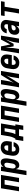

<svg xmlns="http://www.w3.org/2000/svg" viewBox="2358 -2926 783 5540"><g transform="rotate(-90 2750.0 -156.5)"><path d="M1 0 87 -520H472L386 0H261L330 -415H195L126 0Z M466 215 587 -520H712L701 -450Q712 -467 727.5 -482.5Q743 -498 761 -508Q779 -518 799 -523Q819 -528 838 -528Q864 -528 886.5 -518Q909 -508 922.5 -489Q936 -470 942 -446.5Q948 -423 950 -398Q952 -373 949.5 -347.5Q947 -322 943 -297L923 -177Q920 -155 914 -133Q908 -111 898 -90.5Q888 -70 873.5 -51Q859 -32 840 -18.5Q821 -5 798.5 1.5Q776 8 754 8Q733 8 712.5 1.5Q692 -5 677.5 -19Q663 -33 654.5 -51.5Q646 -70 641 -90L591 215ZM719 -97Q735 -97 751 -106Q767 -115 777.5 -129.5Q788 -144 793 -160.5Q798 -177 801 -194L821 -314Q823 -326 824 -338Q825 -350 824 -362Q823 -374 820 -385Q817 -396 810.5 -405Q804 -414 793 -418.5Q782 -423 770 -423Q754 -423 738 -417Q722 -411 710 -399Q698 -387 691.5 -371.5Q685 -356 683 -341L663 -221Q661 -207 659.5 -193.5Q658 -180 659 -167Q660 -154 663.5 -141Q667 -128 674 -118Q681 -108 693 -102.5Q705 -97 719 -97Z M1210 8Q1180 8 1151 2Q1122 -4 1098 -18.5Q1074 -33 1057.5 -55.5Q1041 -78 1033 -105.5Q1025 -133 1025 -163Q1025 -193 1030 -223L1050 -343Q1054 -368 1062.5 -393Q1071 -418 1086 -440Q1101 -462 1122 -479.5Q1143 -497 1167 -508.5Q1191 -520 1216.5 -524Q1242 -528 1267 -528Q1297 -528 1325.5 -522Q1354 -516 1377.5 -501Q1401 -486 1417.5 -463.5Q1434 -441 1441.5 -413.5Q1449 -386 1448.5 -356Q1448 -326 1443 -297L1429 -208H1151V-207Q1149 -194 1148 -181Q1147 -168 1148.5 -156Q1150 -144 1154.5 -132.5Q1159 -121 1166.5 -112.5Q1174 -104 1186 -100Q1198 -96 1210 -96Q1224 -96 1237.5 -99Q1251 -102 1263 -110Q1275 -118 1283.5 -130.5Q1292 -143 1295 -156H1418Q1410 -122 1391 -90Q1372 -58 1343 -35Q1314 -12 1279 -2Q1244 8 1210 8ZM1169 -312H1322V-313Q1324 -326 1325 -338.5Q1326 -351 1325 -363.5Q1324 -376 1320 -387Q1316 -398 1308.5 -407Q1301 -416 1289.5 -420Q1278 -424 1265 -424Q1248 -424 1230 -416Q1212 -408 1199.5 -393.5Q1187 -379 1180.5 -361.5Q1174 -344 1171 -327Z M1577 123H1452L1490 -105H1519Q1535 -130 1547.5 -157.5Q1560 -185 1569 -212.5Q1578 -240 1584 -268.5Q1590 -297 1594 -325L1626 -520H1957L1888 -105H1932L1895 123H1770L1790 0H1598ZM1648 -105H1771L1822 -415H1727L1709 -309Q1700 -257 1687 -205.5Q1674 -154 1648 -105Z M2001 0 2087 -520H2472L2386 0H2261L2330 -415H2195L2126 0Z M2466 215 2587 -520H2712L2701 -450Q2712 -467 2727.5 -482.5Q2743 -498 2761 -508Q2779 -518 2799 -523Q2819 -528 2838 -528Q2864 -528 2886.5 -518Q2909 -508 2922.5 -489Q2936 -470 2942 -446.5Q2948 -423 2950 -398Q2952 -373 2949.5 -347.5Q2947 -322 2943 -297L2923 -177Q2920 -155 2914 -133Q2908 -111 2898 -90.5Q2888 -70 2873.5 -51Q2859 -32 2840 -18.5Q2821 -5 2798.5 1.5Q2776 8 2754 8Q2733 8 2712.5 1.5Q2692 -5 2677.5 -19Q2663 -33 2654.5 -51.5Q2646 -70 2641 -90L2591 215ZM2719 -97Q2735 -97 2751 -106Q2767 -115 2777.5 -129.5Q2788 -144 2793 -160.5Q2798 -177 2801 -194L2821 -314Q2823 -326 2824 -338Q2825 -350 2824 -362Q2823 -374 2820 -385Q2817 -396 2810.5 -405Q2804 -414 2793 -418.5Q2782 -423 2770 -423Q2754 -423 2738 -417Q2722 -411 2710 -399Q2698 -387 2691.5 -371.5Q2685 -356 2683 -341L2663 -221Q2661 -207 2659.5 -193.5Q2658 -180 2659 -167Q2660 -154 2663.5 -141Q2667 -128 2674 -118Q2681 -108 2693 -102.5Q2705 -97 2719 -97Z M3001 0 3087 -520H3212L3178 -312Q3175 -291 3170.5 -270Q3166 -249 3159 -228.5Q3152 -208 3143.5 -188Q3135 -168 3127 -147L3357 -520H3472L3386 0H3261L3295 -208Q3299 -229 3303.5 -250Q3308 -271 3314.5 -291.5Q3321 -312 3329.5 -332Q3338 -352 3347 -373L3116 0Z M3710 8Q3680 8 3651 2Q3622 -4 3598 -18.5Q3574 -33 3557.5 -55.5Q3541 -78 3533 -105.5Q3525 -133 3525 -163Q3525 -193 3530 -223L3550 -343Q3554 -368 3562.5 -393Q3571 -418 3586 -440Q3601 -462 3622 -479.5Q3643 -497 3667 -508.5Q3691 -520 3716.5 -524Q3742 -528 3767 -528Q3797 -528 3825.5 -522Q3854 -516 3877.5 -501Q3901 -486 3917.5 -463.5Q3934 -441 3941.5 -413.5Q3949 -386 3948.5 -356Q3948 -326 3943 -297L3929 -208H3651V-207Q3649 -194 3648 -181Q3647 -168 3648.5 -156Q3650 -144 3654.5 -132.5Q3659 -121 3666.5 -112.5Q3674 -104 3686 -100Q3698 -96 3710 -96Q3724 -96 3737.5 -99Q3751 -102 3763 -110Q3775 -118 3783.5 -130.5Q3792 -143 3795 -156H3918Q3910 -122 3891 -90Q3872 -58 3843 -35Q3814 -12 3779 -2Q3744 8 3710 8ZM3669 -312H3822V-313Q3824 -326 3825 -338.5Q3826 -351 3825 -363.5Q3824 -376 3820 -387Q3816 -398 3808.5 -407Q3801 -416 3789.5 -420Q3778 -424 3765 -424Q3748 -424 3730 -416Q3712 -408 3699.5 -393.5Q3687 -379 3680.5 -361.5Q3674 -344 3671 -327Z M3982 0 4068 -520H4181L4236 -253L4379 -520H4492L4406 0H4281L4298 -104Q4304 -140 4312 -176Q4320 -212 4331.5 -247.5Q4343 -283 4356.5 -318.5Q4370 -354 4381 -389L4256 -156H4183L4135 -389Q4135 -354 4136.5 -318.5Q4138 -283 4138 -247.5Q4138 -212 4134 -176Q4130 -140 4124 -104L4107 0Z M4632 8Q4611 8 4591.5 3Q4572 -2 4557 -14.5Q4542 -27 4533 -44Q4524 -61 4520 -80.5Q4516 -100 4516.5 -121Q4517 -142 4520 -162Q4524 -188 4535 -213Q4546 -238 4566.5 -257Q4587 -276 4612 -288.5Q4637 -301 4662.5 -308Q4688 -315 4714 -317.5Q4740 -320 4766 -320H4815L4819 -342Q4822 -357 4821 -372Q4820 -387 4813 -399.5Q4806 -412 4793 -418Q4780 -424 4764 -424Q4750 -424 4735.5 -420Q4721 -416 4709.5 -406Q4698 -396 4690.5 -382.5Q4683 -369 4681 -355H4558Q4562 -378 4571.5 -401Q4581 -424 4595.5 -444.5Q4610 -465 4629.5 -481.5Q4649 -498 4671.5 -509Q4694 -520 4717.5 -524Q4741 -528 4764 -528Q4792 -528 4818.5 -523.5Q4845 -519 4868 -507Q4891 -495 4908.5 -475.5Q4926 -456 4935 -432Q4944 -408 4944.5 -380.5Q4945 -353 4940 -325L4886 0H4762L4776 -82Q4765 -62 4749.5 -45Q4734 -28 4715 -16Q4696 -4 4674.5 2Q4653 8 4632 8ZM4699 -96Q4718 -96 4736.5 -105.5Q4755 -115 4767.5 -131Q4780 -147 4786.5 -166Q4793 -185 4796 -204L4798 -216H4766Q4754 -216 4742 -215.5Q4730 -215 4718.5 -213Q4707 -211 4695 -207.5Q4683 -204 4672 -198Q4661 -192 4653 -182Q4645 -172 4643 -160Q4641 -147 4643.5 -134.5Q4646 -122 4654 -112.5Q4662 -103 4674 -99.5Q4686 -96 4699 -96Z M5131 0 5200 -415H5058L5075 -520H5484L5467 -415H5325L5256 0Z"/></g></svg>

Font: Iosevka SS04 Extrabold Oblique
Style: Regular
Weight: 800
Italic angle: -9°
Monospace: yes
Designer: Belleve Invis
Foundry: Belleve Invis
Version: Version 19.0.0; ttfautohint (v1.8.4)